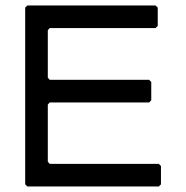

<svg xmlns="http://www.w3.org/2000/svg" viewBox="-20 -678 675 696"><path d="M79.1 -658.2H543.9L551.8 -650.4V-584L543.9 -576.2H160.2L153.3 -568.4V-396.5L160.2 -388.7H520.5L528.3 -380.9V-314.5L520.5 -306.6H160.2L153.3 -298.8V-91.8L160.2 -84H555.7L563.5 -76.2V-9.8L555.7 -2H79.1L71.3 -9.8V-650.4Z"/></svg>

Font: LaylaThuluth
Style: Regular
Weight: 400
Version: Version 2.0